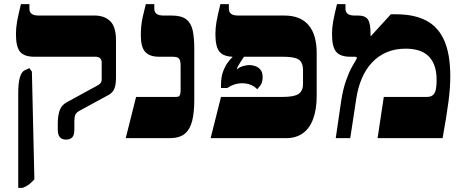

<svg xmlns="http://www.w3.org/2000/svg" viewBox="-20 -667 2231 927"><path d="M299 7Q280 7 269.5 -4Q259 -15 259 -42V-73Q259 -106 267.5 -132.5Q276 -159 302 -173L450 -254Q459 -259 463.5 -263.5Q468 -268 469.5 -273.5Q471 -279 471 -285V-364Q471 -379 463 -386Q455 -393 441 -393H146Q97 -393 77 -417Q57 -441 57 -502Q57 -533 62.5 -563.5Q68 -594 81 -647H122V-625Q122 -609 132.5 -600.5Q143 -592 166 -592H437Q484 -592 512 -565Q540 -538 540 -473V-290Q540 -271 537 -255.5Q534 -240 526.5 -228.5Q519 -217 505 -209L367 -134Q348 -124 343.5 -112.5Q339 -101 339 -82V-42Q339 -14 328.5 -3.5Q318 7 299 7ZM68 240V-216Q68 -266 76 -293.5Q84 -321 100 -328L122 -338L134 -321L146 199Q130 216 118 225Q106 234 89 240Z M587 0 637 -199H827Q837 -199 842 -201Q847 -203 849.5 -210.5Q852 -218 852 -232V-350Q852 -374 845 -383.5Q838 -393 814 -393H749Q702 -393 681 -416.5Q660 -440 660 -495Q660 -520 662 -541Q664 -562 669.5 -587Q675 -612 684 -647H725V-625Q725 -609 735.5 -600.5Q746 -592 769 -592H808Q856 -592 879.5 -573.5Q903 -555 910.5 -519.5Q918 -484 918 -431V-184Q918 -125 908 -84Q898 -43 872.5 -21.5Q847 0 799 0Z M997 0 1047 -199H1344Q1400 -199 1421.5 -213.5Q1443 -228 1443 -262V-326Q1443 -352 1434.5 -366.5Q1426 -381 1405 -387Q1384 -393 1345 -393H1109Q1060 -393 1040 -417Q1020 -441 1020 -502Q1020 -533 1025.5 -563.5Q1031 -594 1044 -647H1085V-625Q1085 -609 1095.5 -600.5Q1106 -592 1129 -592H1353Q1430 -592 1469.5 -546Q1509 -500 1509 -411V-204Q1509 -139 1492 -93Q1475 -47 1442 -23.5Q1409 0 1361 0ZM1222 -236Q1209 -250 1190.5 -257.5Q1172 -265 1149 -265Q1129 -265 1111 -259Q1093 -253 1077 -242H1047V-256Q1047 -295 1057 -321.5Q1067 -348 1079.5 -365Q1092 -382 1102 -391V-416H1158V-393Q1151 -383 1143 -370.5Q1135 -358 1129.5 -348Q1124 -338 1124 -333V-332Q1136 -343 1154 -348Q1172 -353 1185 -353Q1197 -353 1212 -348Q1227 -343 1237.5 -330.5Q1248 -318 1248 -294Q1248 -269 1237.5 -255Q1227 -241 1222 -236Z M1601 0 1627 -178Q1636 -237 1651 -279Q1666 -321 1680.5 -346Q1695 -371 1699 -378Q1701 -382 1702 -384.5Q1703 -387 1703 -388Q1703 -393 1692 -393H1672Q1623 -393 1603 -417Q1583 -441 1583 -502Q1583 -533 1588.5 -563.5Q1594 -594 1607 -647H1648V-625Q1648 -609 1658.5 -600.5Q1669 -592 1692 -592H1709Q1743 -592 1756 -573.5Q1769 -555 1769 -505V-494L1771 -493L1867 -598H1893Q1981 -598 2039 -567Q2097 -536 2125.5 -470Q2154 -404 2154 -299Q2154 -272 2152 -242.5Q2150 -213 2145.5 -178Q2141 -143 2134 -99.5Q2127 -56 2117 0H1803L1833 -199H2041Q2053 -199 2061.5 -202.5Q2070 -206 2075 -213Q2083 -224 2085.5 -242.5Q2088 -261 2088 -280Q2088 -324 2076.5 -353Q2065 -382 2045 -399.5Q2025 -417 1998 -424.5Q1971 -432 1939 -432Q1887 -432 1846.5 -414.5Q1806 -397 1776 -365Q1746 -333 1727 -288.5Q1708 -244 1700 -190L1671 0Z"/></svg>

Font: Noto Serif Hebrew Black
Style: Regular
Weight: 900
Version: Version 2.003